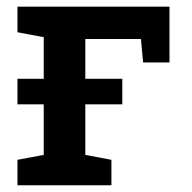

<svg xmlns="http://www.w3.org/2000/svg" viewBox="-20 -548 568 568"><path d="M31.7 0V-75.2L109.4 -89.8V-438L31.7 -452.6V-528.3H481.4V-363.3H403.3L397 -432.6H232.4V-89.8L309.6 -75.2V0ZM31.7 -239.3V-314.9H341.8V-239.3Z"/></svg>

Font: Roboto Slab LO Medium
Style: Regular
Weight: 500
Designer: Google
Version: Version 2.000